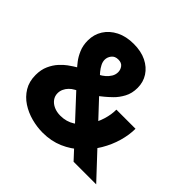

<svg xmlns="http://www.w3.org/2000/svg" viewBox="-178 -915 1109 1109"><g transform="rotate(45 377.0 -360.5)"><path d="M553.7 0 188.5 -393.6Q178.7 -403.8 161.4 -426Q144 -448.2 130.1 -480.7Q116.2 -513.2 116.2 -553.7Q116.2 -603 141.1 -642.3Q166 -681.6 211.4 -704.6Q256.8 -727.5 318.4 -727.5Q378.4 -727.5 422.1 -706.1Q465.8 -684.6 489.7 -647.5Q513.7 -610.4 513.7 -563.5Q513.7 -518.1 495.1 -483.9Q476.6 -449.7 452.9 -426.8Q429.2 -403.8 414.1 -391.6L364.3 -351.6L280.3 -448.2L303.7 -460Q318.4 -467.3 333.7 -480.2Q349.1 -493.2 359.6 -510.5Q370.1 -527.8 370.1 -547.9Q370.1 -567.9 357.9 -584.2Q345.7 -600.6 319.3 -600.6Q291.5 -600.6 277.6 -582.5Q263.7 -564.5 263.7 -543.9Q263.7 -526.9 272.5 -509.5Q281.2 -492.2 295.2 -475.3Q309.1 -458.5 324.2 -442.4L738.3 0ZM308.6 7.8Q262.7 7.8 215.8 -4.6Q168.9 -17.1 130.1 -42.5Q91.3 -67.9 67.6 -106.9Q43.9 -146 43.9 -199.2Q43.9 -243.2 59.1 -276.4Q74.2 -309.6 95.5 -332.8Q116.7 -356 135.5 -369.4Q154.3 -382.8 162.1 -387.7L198.2 -410.2L284.2 -309.6L265.6 -299.8Q248 -290.5 235.1 -277.1Q222.2 -263.7 215.1 -247.8Q208 -231.9 208 -214.8Q208 -191.4 221.4 -173.1Q234.9 -154.8 258.3 -144.3Q281.7 -133.8 311.5 -133.8Q360.8 -133.8 398.9 -158.4Q437 -183.1 463.1 -221.9Q489.3 -260.7 502.7 -304.9Q516.1 -349.1 515.6 -387.7H671.9Q671.9 -337.4 656.2 -282.7Q640.6 -228 610.1 -176.5Q579.6 -125 535.4 -83.3Q491.2 -41.5 434.3 -16.8Q377.4 7.8 308.6 7.8Z"/></g></svg>

Font: Reddit Sans Black
Style: Regular
Weight: 900
Version: Version 1.014